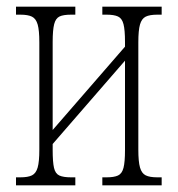

<svg xmlns="http://www.w3.org/2000/svg" viewBox="-20 -556 533 576"><path d="M28 0V-24H41Q64 -24 76 -30Q88 -36 93 -53.5Q98 -71 98 -107V-429Q98 -465 93 -482.5Q88 -500 76 -506Q64 -512 41 -512H28V-536H206V-512H193Q170 -512 158.5 -506.5Q147 -501 142.5 -483.5Q138 -466 138 -430V-166L355 -416V-430Q355 -466 350.5 -483.5Q346 -501 334 -506.5Q322 -512 300 -512H287V-536H465V-512H452Q429 -512 417 -506Q405 -500 400 -482.5Q395 -465 395 -429V-107Q395 -71 400 -53.5Q405 -36 417 -30Q429 -24 452 -24H465V0H287V-24H300Q322 -24 334 -29.5Q346 -35 350.5 -52.5Q355 -70 355 -106V-374L138 -124V-106Q138 -70 142 -52.5Q146 -35 158 -29.5Q170 -24 193 -24H206V0Z"/></svg>

Font: Noto Serif ExtraCondensed ExtraLight
Style: Regular
Weight: 200
Width: 2
Designer: Monotype Design Team
Foundry: Monotype Imaging Inc.
Version: Version 2.015